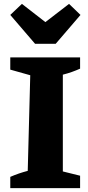

<svg xmlns="http://www.w3.org/2000/svg" viewBox="-20 -970 456 990"><path d="M33 0V-58Q56 -68 78 -75.5Q100 -83 123 -89L136 -582L33 -611V-674H393V-616Q373 -607 350.5 -599Q328 -591 304 -585V-86L393 -64V0ZM161 -744 33 -893 93 -950 214 -856 336 -950 395 -893 267 -744Z"/></svg>

Font: Piazzolla Thin Black
Style: Regular
Weight: 900
Version: Version 2.005